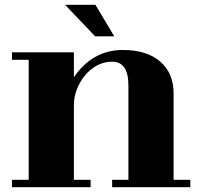

<svg xmlns="http://www.w3.org/2000/svg" viewBox="-20 -722 846 803"><path d="M289 -284V30H359V61H30V30H100V-472H30V-503H289V-399Q367 -513 494 -513Q594 -513 650 -464.5Q706 -416 706 -332V30H776V61H449V30H517V-365Q517 -464 449 -464Q414 -464 384.5 -447.5Q355 -431 334 -405Q313 -379 301 -347Q289 -315 289 -284ZM252 -702H379L458 -570H378Z"/></svg>

Font: Cafe24 ClassicType
Style: Regular
Weight: 400
Designer: Cafe24 thkim, hmlim, mnelim & 4IR
Foundry: Cafe24
Version: Version 1.000